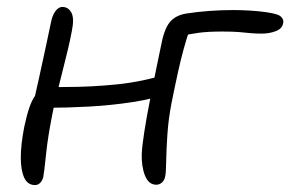

<svg xmlns="http://www.w3.org/2000/svg" viewBox="-20 -523 838 554"><path d="M81 11Q60 11 50 -10Q40 -31 40 -68.5Q40 -106 50 -157Q57 -190 64.5 -212Q72 -234 81.5 -247Q91 -260 104 -266Q114 -271 130 -271.5Q146 -272 170 -272Q243 -272 317 -279.5Q391 -287 460 -309L476 -257Q425 -238 363 -228.5Q301 -219 237 -215.5Q173 -212 115 -212L74 -215Q83 -254 92.5 -297.5Q102 -341 111 -382.5Q120 -424 127 -458Q131 -479 140 -491Q149 -503 160 -503Q177 -503 186 -486.5Q195 -470 187 -432Q183 -410 175.5 -378.5Q168 -347 159 -312Q150 -277 142.5 -245.5Q135 -214 131 -193Q118 -128 113 -79Q108 -30 105 -13Q103 -3 96.5 4Q90 11 81 11ZM431 10Q409 10 398.5 -16Q388 -42 389 -79Q390 -102 396.5 -143.5Q403 -185 412.5 -233Q422 -281 430.5 -323Q439 -365 444 -388Q453 -438 469.5 -458.5Q486 -479 518 -484Q550 -489 584.5 -491.5Q619 -494 653 -494Q676 -494 701 -492.5Q726 -491 747 -488Q768 -485 780 -481Q789 -478 794 -471Q799 -464 797 -456Q794 -440 775.5 -433Q757 -426 735 -426Q716 -426 701.5 -427.5Q687 -429 669.5 -430.5Q652 -432 621 -432Q581 -432 554 -428.5Q527 -425 493 -417L528 -440Q519 -414 510.5 -383.5Q502 -353 493.5 -314.5Q485 -276 475 -226Q466 -180 463 -135Q460 -90 459.5 -57.5Q459 -25 457 -16Q455 -3 447.5 3.5Q440 10 431 10Z"/></svg>

Font: Shantell Sans Light
Style: Italic
Weight: 300
Italic angle: -11°
Designer: Stephen Nixon, Anya Danilova, Shantell Martin
Foundry: Arrow Type
Version: Version 1.008;[ac192a2d6]